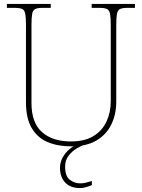

<svg xmlns="http://www.w3.org/2000/svg" viewBox="-20 -734 721 976"><path d="M342 10Q273 10 221.5 -12Q170 -34 141 -83.5Q112 -133 112 -214V-606Q112 -645 108.5 -663.5Q105 -682 93 -688Q81 -694 56 -694H15V-714H238V-694H196Q171 -694 159 -688Q147 -682 143.5 -663.5Q140 -645 140 -606V-210Q140 -110 193.5 -62.5Q247 -15 340 -15Q411 -15 455.5 -42.5Q500 -70 521.5 -116.5Q543 -163 543 -219V-606Q543 -645 539.5 -663.5Q536 -682 524 -688Q512 -694 487 -694H446V-714H666V-694H627Q602 -694 590 -688Q578 -682 574.5 -663.5Q571 -645 571 -606V-218Q571 -153 546 -101.5Q521 -50 470.5 -20Q420 10 342 10ZM387 222Q338 222 311.5 194Q285 166 285 119Q285 91 298.5 66.5Q312 42 333.5 24Q355 6 378 0H413Q395 6 371 20Q347 34 329 57Q311 80 311 113Q311 162 335 180Q359 198 387 198Q403 198 415 195Q427 192 447 186V207Q437 211 427 214.5Q417 218 407 220Q397 222 387 222Z"/></svg>

Font: Noto Serif Ethiopic Thin
Style: Regular
Weight: 250
Version: Version 2.102